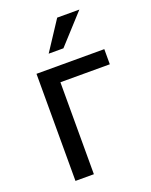

<svg xmlns="http://www.w3.org/2000/svg" viewBox="-140 -815 698 890"><g transform="rotate(-20 209.5 -370.0)"><path d="M409.7 -453.6H166V0H75.2V-528.3H409.7ZM254.4 -740.2H363.8L232.9 -596.7H160.2Z"/></g></svg>

Font: Roboto-ThirdPerson-AD3FC
Style: ThirdPerson-AD3FC
Weight: 400
Designer: Google
Version: Version 2.137; 2017